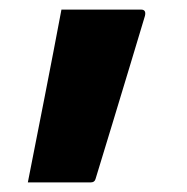

<svg xmlns="http://www.w3.org/2000/svg" viewBox="-20 -200 390 400"><path d="M169 180H38Q55 94 73.5 -0.5Q92 -95 108 -180H274Q285 -180 282 -167Q269 -123 251 -64Q233 -5 214.5 56.5Q196 118 179 173Q177 180 169 180Z"/></svg>

Font: Recursive Sn Lnr St XBd
Style: Regular
Weight: 800
Version: Version 1.079;hotconv 1.0.112;makeotfexe 2.5.65598; ttfautoh